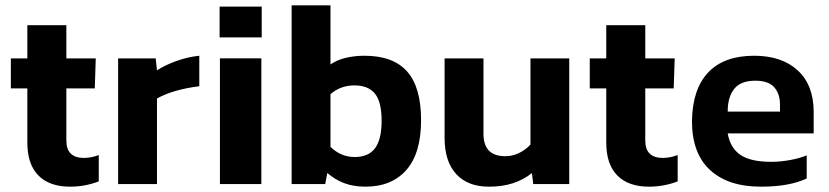

<svg xmlns="http://www.w3.org/2000/svg" viewBox="-20 -694 3125 724"><path d="M352.4 -10V-109.3Q323.7 -98.5 296.2 -98.5Q230.2 -98.5 230.2 -164.3V-360.7H337.4L341.1 -473.9H230.2V-599H83.1V-473.9H20.9V-360.7H83.1V-156.6Q83.1 -74.3 124.9 -32.2Q166.7 9.9 244 9.9Q300.7 9.9 352.4 -10Z M572 0V-322.7Q633.3 -356.6 731.5 -368.8V-483.8Q689 -479.6 646.2 -464.3Q603.3 -449.1 572 -428.7L567.1 -473.9H425.4V0Z M966.9 -553.1V-669.2H808.1V-553.1ZM965.5 0V-473.9L809.3 -474V0Z M1567.8 -241Q1567.8 -365 1515.2 -424.4Q1462.7 -483.8 1354.4 -483.8Q1318 -483.8 1284.7 -476.1Q1251.3 -468.3 1226.2 -451.1V-674H1079.7V0H1206.3L1214.2 -41.7Q1244 -16 1278.7 -3.1Q1313.4 9.9 1358.4 9.9Q1457 9.9 1512.4 -53.1Q1567.8 -116.1 1567.8 -241ZM1226.2 -140.2V-339Q1264.5 -372 1316.5 -372Q1368.3 -372 1393.7 -341.1Q1419 -310.3 1419 -238.7Q1419 -168.4 1394.3 -135.1Q1369.5 -101.9 1317.2 -101.9Q1265.7 -101.9 1226.2 -140.2Z M1985.7 -41.2 1990.7 0H2126.5V-473.9H1980.3V-149Q1963 -129.6 1937.9 -117.3Q1912.8 -105 1886 -105Q1844 -105 1823.5 -126.2Q1803.1 -147.3 1803.1 -189.4V-473.9H1656.5V-174Q1656.5 -85.1 1700.3 -37.6Q1744.1 9.9 1823.3 9.9Q1874.9 9.9 1914.5 -3.2Q1954.2 -16.3 1985.7 -41.2Z M2535.4 -10V-109.3Q2506.7 -98.5 2479.2 -98.5Q2413.2 -98.5 2413.2 -164.3V-360.7H2520.4L2524.2 -473.9H2413.2V-599H2266.1V-473.9H2203.9V-360.7H2266.1V-156.6Q2266.1 -74.3 2307.9 -32.2Q2349.7 9.9 2427 9.9Q2483.7 9.9 2535.4 -10Z M3022 -20.9V-108.2Q2995.4 -97.1 2959.1 -90.5Q2922.9 -83.8 2887.3 -83.8Q2811 -83.8 2772.3 -109.8Q2733.7 -135.7 2724 -191.1H3048.2V-272.2Q3048.2 -373.1 2988.1 -428.5Q2927.9 -483.8 2823.9 -483.8Q2709.9 -483.8 2650.5 -420.9Q2591.1 -358 2589.3 -237.5Q2589.3 -115.7 2657.5 -52.9Q2725.7 9.9 2848.8 9.9Q2903 9.9 2945.7 2.3Q2988.3 -5.3 3022 -20.9ZM2828.5 -389.7Q2877.1 -389.7 2899.2 -365.3Q2921.2 -340.8 2921.2 -299.3V-273.1H2724Q2724 -328.2 2748.7 -359Q2773.5 -389.8 2828.5 -389.7Z"/></svg>

Font: Arad-VF Thin Dots1
Style: Regular
Weight: 100
Designer: Mohammad Darvishi
Version: Version 1.000;August 30, 2024;FontCreator 15.0.0.2992 64-bit